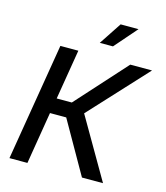

<svg xmlns="http://www.w3.org/2000/svg" viewBox="-134 -1047 991 1149"><g transform="rotate(15 361.0 -472.5)"><path d="M33.7 0 154.3 -727.5H265.6L214.4 -418H308.1L587.4 -727.5H722.2L396 -374.5L613.3 0H482.9L298.8 -323.2H198.2L145 0ZM377.4 -806.2 469.2 -945.3H580.1L459 -806.2Z"/></g></svg>

Font: Inter 16pt Medium
Style: Italic
Weight: 500
Italic angle: -9.3988°
Version: Version 4.001;git-66647c0bb